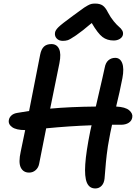

<svg xmlns="http://www.w3.org/2000/svg" viewBox="-20 -998 762 1076"><path d="M332 -769Q310.5 -769 298.1 -782Q285.6 -794.9 288.1 -814Q289.6 -828.1 307.4 -845.7Q325.2 -863.3 388.2 -909.2Q403.3 -919.9 423.8 -935.1Q444.3 -950.2 452.1 -955.6Q460 -960.9 471.9 -967.5Q483.9 -974.1 492.7 -976.1Q501.5 -978 513.2 -978Q540 -978 555.7 -967Q571.3 -956.1 585 -928.2Q599.6 -900.4 617.4 -878.9Q635.3 -857.4 646.7 -848.1Q658.2 -838.9 664.8 -827.6Q671.4 -816.4 668.9 -803.2Q666 -789.1 651.4 -780Q636.7 -771 617.2 -771Q580.1 -771 554.2 -790.8Q528.3 -810.5 494.1 -869.1Q439.9 -822.8 406 -799.8Q372.1 -776.9 359.9 -772.9Q347.7 -769 332 -769ZM143.1 -30.8Q110.4 -30.8 96.4 -59.1Q82.5 -87.4 96.2 -148.9Q116.2 -243.7 121.1 -269Q70.8 -269 47.9 -285.6Q24.9 -302.2 29.8 -326.2Q32.2 -339.8 43.9 -350.8Q55.7 -361.8 76.2 -365.2Q125.5 -373.5 143.1 -376Q177.7 -553.2 205.1 -691.9Q211.4 -723.1 226.6 -737.1Q241.7 -751 268.1 -751Q298.3 -751 311 -724.1Q323.7 -697.3 313 -644Q279.8 -482.9 261.2 -389.2Q370.6 -399.4 517.1 -400.9Q524.4 -433.1 535.6 -481.2Q546.9 -529.3 554.4 -562.7Q562 -596.2 566.9 -619.1Q571.8 -646.5 587.6 -660.2Q603.5 -673.8 626 -673.8Q653.3 -673.8 664.8 -644.3Q676.3 -614.7 666 -560.1Q651.4 -484.4 630.9 -400.9Q682.6 -398.4 704.1 -379.9Q725.6 -361.3 721.2 -339.8Q718.3 -320.8 701.2 -309.8Q684.1 -298.8 657.2 -298.8H607.9Q596.7 -248.5 592.8 -224.1Q588.4 -201.2 584.7 -179Q581.1 -156.7 578.1 -130.4Q575.2 -104 573.7 -89.4Q572.3 -74.7 569.6 -41.3Q566.9 -7.8 565.9 2.9Q563 29.3 548.8 43.7Q534.7 58.1 514.2 58.1Q480.5 58.1 466.8 25.4Q453.1 -7.3 457.8 -77.1Q462.4 -147 485.8 -263.2Q490.7 -281.7 493.2 -295.9Q367.7 -291.5 238.8 -278.8Q226.1 -216.8 199.2 -79.1Q194.8 -57.6 179.4 -44.2Q164.1 -30.8 143.1 -30.8Z"/></svg>

Font: Shantell Sans Irregular
Style: Italic
Weight: 500
Italic angle: -11.31°
Designer: Stephen Nixon, Anya Danilova, Shantell Martin
Foundry: Arrow Type
Version: Version 1.006;[9816181b4]